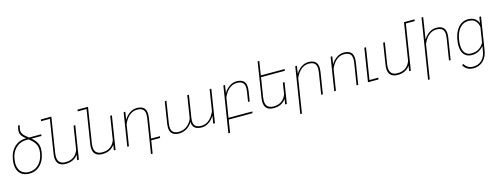

<svg xmlns="http://www.w3.org/2000/svg" viewBox="-19 -1746 7673 2955"><g transform="rotate(-15 3817.5 -268.5)"><path d="M568.4 -502H411.6Q458.5 -461.9 485.1 -417.7Q511.7 -373.5 511.7 -310.5Q511.7 -290.5 507.8 -264.2L505.9 -253.9Q492.7 -170.4 455.8 -111.1Q418.9 -51.8 364.3 -21Q309.6 9.8 242.7 9.8Q181.2 9.8 136.5 -14.6Q91.8 -39.1 67.6 -85Q43.5 -130.9 43.5 -194.8Q43.5 -224.1 48.3 -253.9L51.8 -274.4Q64 -350.6 102.1 -408.2Q140.1 -465.8 197.5 -497.1Q254.9 -528.3 322.8 -528.3H331.1Q290 -560.5 268.3 -591.6Q246.6 -622.6 246.6 -664.1Q246.6 -677.2 248.5 -689Q252 -708.5 255.1 -721.9Q258.3 -735.4 260.7 -741.9Q263.2 -748.5 263.7 -750H290Q289.6 -749 287.4 -743.9Q285.2 -738.8 282 -725.1Q278.8 -711.4 274.9 -689Q273.4 -678.7 273.4 -669.4Q273.4 -640.6 287.4 -616.9Q301.3 -593.3 321 -575.4Q340.8 -557.6 378.4 -528.3H572.3ZM484.4 -305.2Q484.4 -351.1 468 -386.5Q451.7 -421.9 427 -447Q402.3 -472.2 364.7 -502H322.8Q258.3 -502 206.3 -471.4Q154.3 -440.9 121.1 -388.9Q87.9 -336.9 78.1 -274.4L74.7 -253.9Q70.3 -227.1 70.3 -201.7Q70.3 -146.5 90.1 -104.7Q109.9 -63 148.7 -39.8Q187.5 -16.6 242.7 -16.6Q305.7 -16.6 355.2 -46.1Q404.8 -75.7 436.5 -129.4Q468.3 -183.1 479.5 -253.9L481 -262.2Q484.4 -283.2 484.4 -305.2Z M1114.3 -528.3 1030.8 0H1003.9L1017.6 -85.4Q986.3 -40 937.3 -15.1Q888.2 9.8 823.2 9.8Q673.3 9.8 673.3 -134.3Q673.3 -161.1 678.2 -190.4L762.2 -723.1H621.6L625.5 -750H793L789.1 -723.1H788.6L704.1 -189.5Q700.2 -161.1 700.2 -141.6Q700.2 -76.2 732.9 -46.4Q765.6 -16.6 823.2 -16.6Q905.8 -16.6 956.3 -55.2Q1006.8 -93.8 1028.8 -156.7L1087.4 -528.3Z M1698.2 -528.3 1614.7 0H1587.9L1601.6 -85.4Q1570.3 -40 1521.2 -15.1Q1472.2 9.8 1407.2 9.8Q1257.3 9.8 1257.3 -134.3Q1257.3 -161.1 1262.2 -190.4L1346.2 -723.1H1205.6L1209.5 -750H1377L1373 -723.1H1372.6L1288.1 -189.5Q1284.2 -161.1 1284.2 -141.6Q1284.2 -76.2 1316.9 -46.4Q1349.6 -16.6 1407.2 -16.6Q1489.7 -16.6 1540.3 -55.2Q1590.8 -93.8 1612.8 -156.7L1671.4 -528.3Z M2324.7 0H2183.6L2151.4 203.1H2125L2157.2 0L2158.2 -5.4L2211.9 -344.2Q2216.3 -373 2216.3 -395.5Q2216.3 -459.5 2184.8 -485.8Q2153.3 -512.2 2095.2 -512.2Q2041 -512.2 1997.6 -485.1Q1954.1 -458 1923.3 -413.6Q1895 -373 1881.8 -338.4L1828.1 0H1801.8L1885.3 -528.3H1911.6L1892.6 -405.8Q1926.8 -463.9 1981 -501Q2035.2 -538.1 2095.2 -538.1Q2168.5 -538.1 2205.6 -504.6Q2242.7 -471.2 2242.7 -398.9Q2242.7 -374.5 2238.3 -344.2L2188 -26.9H2329.1Z M3162.1 -118.2Q3191.9 -163.1 3202.6 -194.3L3255.4 -528.3H3282.2L3198.7 0H3171.9L3191.4 -124.5Q3157.7 -64.9 3103.8 -27.6Q3049.8 9.8 2988.8 9.8Q2917 9.8 2879.4 -20.3Q2841.8 -50.3 2838.9 -115.2Q2818.4 -79.6 2786.4 -51.3Q2754.4 -22.9 2714.1 -6.6Q2673.8 9.8 2630.4 9.8Q2557.1 9.8 2519.5 -23.7Q2481.9 -57.1 2481.9 -129.4Q2481.9 -154.3 2486.3 -184.1L2540.5 -528.3H2566.9L2512.7 -184.1Q2508.3 -155.8 2508.3 -132.8Q2508.3 -69.3 2539.8 -42.7Q2571.3 -16.1 2628.4 -16.1Q2687.5 -16.1 2733.2 -42.5Q2778.8 -68.8 2809.6 -110.8Q2836.9 -147.9 2843.3 -176.8L2898.9 -528.3H2925.3L2869.6 -174.3Q2865.7 -151.4 2865.7 -127.9Q2865.7 -66.9 2897.9 -41.5Q2930.2 -16.1 2988.8 -16.1Q3043.9 -16.1 3087.9 -44.2Q3131.8 -72.3 3162.1 -118.2Z M3832 -398.9Q3832 -374.5 3827.6 -344.2L3802.2 -185.5H3775.9L3801.3 -344.2Q3805.7 -373.5 3805.7 -396.5Q3805.7 -460 3774.2 -486.1Q3742.7 -512.2 3684.6 -512.2Q3630.4 -512.2 3586.9 -485.1Q3543.5 -458 3512.7 -413.6Q3484.4 -373 3471.2 -338.4L3421.9 -26.9H3800.8L3796.4 0H3417.5L3385.3 203.1H3358.4L3474.1 -528.3H3501L3481.9 -405.8Q3516.1 -463.9 3570.3 -501Q3624.5 -538.1 3684.6 -538.1Q3757.8 -538.1 3794.9 -504.6Q3832 -471.2 3832 -398.9Z M4017.6 -189.5Q4013.7 -161.1 4013.7 -141.6Q4013.7 -76.2 4046.4 -46.4Q4079.1 -16.6 4136.7 -16.6Q4219.2 -16.6 4269.8 -55.2Q4320.3 -93.8 4342.3 -156.7L4370.1 -334.5H4397L4344.2 0H4317.4L4331.1 -85.4Q4299.8 -40 4250.7 -15.1Q4201.7 9.8 4136.7 9.8Q3986.8 9.8 3986.8 -134.3Q3986.8 -161.1 3991.7 -190.4L4079.6 -750H4106L4070.8 -528.3H4450.7L4446.8 -501.5H4066.9Z M4657.7 -413.6Q4629.4 -373 4616.2 -338.4L4530.3 203.1H4503.9L4619.6 -528.3H4646L4627 -405.8Q4661.1 -463.9 4715.3 -501Q4769.5 -538.1 4829.6 -538.1Q4902.8 -538.1 4939.9 -504.6Q4977.1 -471.2 4977.1 -398.9Q4977.1 -374.5 4972.7 -344.2L4918 0H4891.6L4946.3 -344.2Q4950.7 -373 4950.7 -395.5Q4950.7 -459.5 4919.2 -485.8Q4887.7 -512.2 4829.6 -512.2Q4775.4 -512.2 4731.9 -485.1Q4688.5 -458 4657.7 -413.6Z M5221.2 -413.6Q5192.9 -373 5179.7 -338.4L5126 0H5099.6L5183.1 -528.3H5209.5L5190.4 -405.8Q5224.6 -463.9 5278.8 -501Q5333 -538.1 5393.1 -538.1Q5466.3 -538.1 5503.4 -504.6Q5540.5 -471.2 5540.5 -398.9Q5540.5 -374.5 5536.1 -344.2L5481.4 0H5455.1L5509.8 -344.2Q5514.2 -373 5514.2 -395.5Q5514.2 -459.5 5482.7 -485.8Q5451.2 -512.2 5393.1 -512.2Q5338.9 -512.2 5295.4 -485.1Q5252 -458 5221.2 -413.6Z M5809.1 -26.9 5804.7 0H5636.7L5720.2 -528.3H5747.1L5668 -26.9Z M6575.2 -723.1H6434.1L6319.8 0H6293L6306.6 -85.4Q6275.4 -40 6226.3 -15.1Q6177.2 9.8 6112.3 9.8Q5962.4 9.8 5962.4 -134.3Q5962.4 -161.1 5967.3 -190.4L6020.5 -528.3H6046.9L5993.2 -189.5Q5989.3 -161.1 5989.3 -141.6Q5989.3 -76.2 6022 -46.4Q6054.7 -16.6 6112.3 -16.6Q6194.8 -16.6 6245.4 -55.2Q6295.9 -93.8 6317.9 -156.7L6411.6 -750H6579.1Z M6693.8 -413.6Q6665.5 -373 6652.3 -338.4L6566.4 203.1H6540L6690.9 -750H6717.3L6663.1 -405.8Q6697.3 -463.9 6751.5 -501Q6805.7 -538.1 6865.7 -538.1Q6939 -538.1 6976.1 -504.6Q7013.2 -471.2 7013.2 -398.9Q7013.2 -374.5 7008.8 -344.2L6954.1 0H6927.7L6982.4 -344.2Q6986.8 -373 6986.8 -395.5Q6986.8 -459.5 6955.3 -485.8Q6923.8 -512.2 6865.7 -512.2Q6811.5 -512.2 6768.1 -485.1Q6724.6 -458 6693.8 -413.6Z M7104 124 7125 106.4Q7150.4 147 7184.1 167Q7217.8 187 7265.6 187Q7350.1 187 7403.1 135.3Q7456.1 83.5 7470.2 -7.3L7482.4 -84Q7450.2 -41.5 7400.9 -15.9Q7351.6 9.8 7291.5 9.8Q7211.4 9.8 7168.9 -43Q7126.5 -95.7 7126.5 -187.5Q7126.5 -221.2 7132.3 -259.3L7133.8 -269.5Q7147 -352.1 7179.9 -412.6Q7212.9 -473.1 7262 -505.6Q7311 -538.1 7371.1 -538.1Q7436.5 -538.1 7478 -510Q7519.5 -481.9 7537.6 -432.1L7552.7 -528.3H7579.6L7497.1 -7.3Q7486.3 60.1 7454.6 109.6Q7422.9 159.2 7373.5 186Q7324.2 212.9 7262.7 212.9Q7207 212.9 7167.5 189.2Q7127.9 165.5 7104 124ZM7159.2 -259.3Q7153.3 -222.2 7153.3 -188.5Q7153.3 -108.4 7188 -62.5Q7222.7 -16.6 7291.5 -16.6Q7362.3 -16.6 7412.6 -48.8Q7462.9 -81.1 7490.7 -134.8L7528.3 -374.5Q7519.5 -432.6 7484.1 -472.2Q7448.7 -511.7 7371.1 -511.7Q7314.9 -511.7 7271.5 -481.2Q7228 -450.7 7200.2 -396.7Q7172.4 -342.8 7161.1 -272Z"/></g></svg>

Font: Mardoto Thin
Style: Italic
Weight: 250
Italic angle: -12°
Designer: Christian Robertson, Vahan Hovhannisyan
Foundry: Google
Version: Version 1.000